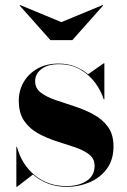

<svg xmlns="http://www.w3.org/2000/svg" viewBox="-20 -716 492 746"><path d="M218.5 -630 379 -696.5 381 -695 261 -560H176L56 -695L58 -696.5ZM46 10H43.5V-145H46Q64.5 -76 115.8 -34.5Q167 7 237.5 7Q286 7 316.8 -13.2Q347.5 -33.5 347.5 -72Q347.5 -99.5 326.2 -116Q305 -132.5 271.5 -143.8Q238 -155 200.2 -167Q162.5 -179 129 -197.2Q95.5 -215.5 74.2 -245.8Q53 -276 53 -325Q53 -364.5 72 -397.2Q91 -430 125.8 -449.5Q160.5 -469 208 -469Q243 -469 271.8 -457.5Q300.5 -446 322 -427.5L383 -470H385.5V-330H383Q373 -362.5 350.2 -393.8Q327.5 -425 292 -445.8Q256.5 -466.5 208.5 -466.5Q165.5 -466.5 141 -447.8Q116.5 -429 116.5 -400.5Q116.5 -373 138.5 -356.2Q160.5 -339.5 195.2 -327.5Q230 -315.5 268.8 -303Q307.5 -290.5 342.2 -272Q377 -253.5 399 -223.8Q421 -194 421 -147Q421 -95 395 -60Q369 -25 327.5 -7.5Q286 10 240 10Q200.5 10 167.2 -2.5Q134 -15 108 -38Z"/></svg>

Font: Bodoni* 72pt
Style: Bold
Weight: 700
Version: Version 2.3